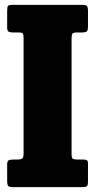

<svg xmlns="http://www.w3.org/2000/svg" viewBox="-20 -770 392 790"><path d="M274.5 -612.5V-135.5Q274.5 -120.5 279.5 -117Q284.5 -113.5 299.5 -113.5H321.5Q332.5 -113.5 337.2 -110.8Q342 -108 342 -97V-22.5Q342 -8 337.5 -4Q333 0 318 0H33.5Q18 0 13.8 -4.8Q9.5 -9.5 9.5 -25V-92Q9.5 -106.5 15 -110Q20.5 -113.5 36 -113.5H50.5Q64.5 -113.5 70.8 -117.5Q77 -121.5 77 -137.5V-612Q77 -626.5 74.2 -631.5Q71.5 -636.5 56.5 -636.5H33.5Q20 -636.5 14.8 -640.2Q9.5 -644 9.5 -658V-725.5Q9.5 -741.5 13 -745.8Q16.5 -750 32 -750H317Q333.5 -750 337.8 -745.2Q342 -740.5 342 -725V-662Q342 -645 337 -640.8Q332 -636.5 317 -636.5H298Q282.5 -636.5 278.5 -632Q274.5 -627.5 274.5 -612.5Z"/></svg>

Font: Besley* Condensed Heavy
Style: Regular
Weight: 800
Width: 3
Designer: Owen Earl
Foundry: indestructible type*
Version: Version 3.000; ttfautohint (v1.8.3)